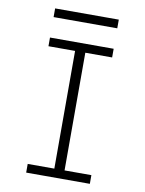

<svg xmlns="http://www.w3.org/2000/svg" viewBox="-93 -916 739 980"><g transform="rotate(10 276.5 -425.5)"><path d="M112 0ZM250 -655H112V-700H442V-655H303V-45H442V0H112V-45H250ZM112 -806V-851H442V-806Z"/></g></svg>

Font: Transpass ExtraLight
Style: Regular
Weight: 200
Designer: Delve Withrington
Foundry: Delve Fonts
Version: Version 1.001;December 18, 2019;FontCreator 12.0.0.2547 64-b